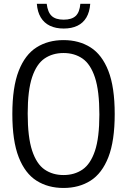

<svg xmlns="http://www.w3.org/2000/svg" viewBox="-20 -955 652 985"><path d="M305.9 9.3Q226.5 9.3 167.6 -28Q108.6 -65.2 76 -148.5Q43.3 -231.9 43.3 -370Q43.3 -508.1 76 -591.5Q108.6 -674.8 167.6 -712Q226.5 -749.3 305.9 -749.3Q385.3 -749.3 444.3 -712Q503.2 -674.8 535.9 -591.5Q568.5 -508.1 568.5 -370Q568.5 -231.9 535.9 -148.5Q503.2 -65.2 444.3 -28Q385.3 9.3 305.9 9.3ZM305.9 -57Q361.9 -57 403.1 -85.1Q444.3 -113.2 467.1 -180.9Q489.8 -248.6 489.8 -367.5Q489.8 -488.8 467.1 -557.6Q444.3 -626.3 403.1 -654.7Q361.9 -683 305.9 -683Q250 -683 208.8 -655Q167.5 -626.9 144.8 -559.2Q122.1 -491.4 122.1 -372.5Q122.1 -251.2 144.8 -182.4Q167.5 -113.7 208.8 -85.3Q250 -57 305.9 -57ZM306.7 -808.6Q265.8 -808.6 236 -822.9Q206.2 -837.3 189.2 -865.5Q172.1 -893.7 169 -935.4H219.6Q224.9 -891.9 245.3 -873Q265.8 -854.1 306.7 -854.1Q347.7 -854.1 368.1 -873Q388.5 -891.9 392.2 -935.4H442.9Q439.8 -893.3 423.1 -865.1Q406.4 -836.9 377 -822.8Q347.6 -808.6 306.7 -808.6Z"/></svg>

Font: Encode Sans Condensed Thin
Style: Regular
Weight: 100
Width: 3
Designer: Multiple Designers
Foundry: Impallari Type
Version: Version 3.002